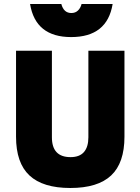

<svg xmlns="http://www.w3.org/2000/svg" viewBox="-20 -925 701 958"><path d="M60 0ZM60 -243V-672H239V-240Q239 -141 332 -141Q377 -141 399 -166.5Q421 -192 421 -240V-672H601V-243Q601 -112 534.5 -49.5Q468 13 331 13Q194 13 127 -49.5Q60 -112 60 -243ZM130 -905H286Q298 -860 336 -860Q356 -860 369 -872.5Q382 -885 387 -905H542Q515 -740 335 -740Q157 -740 130 -905Z"/></svg>

Font: Cairo Black
Style: Regular
Weight: 900
Designer: Mohamed Gaber, the designers of Titillium
Foundry: Kief Type Foundry
Version: Version 2.009; ttfautohint (v1.5.33-1714) -l 8 -r 50 -G 200 